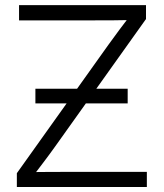

<svg xmlns="http://www.w3.org/2000/svg" viewBox="-20 -748 654 768"><path d="M47.4 0V-55.2L413.6 -568.8Q435.5 -599.6 458.7 -630.4Q481.9 -661.1 505.4 -691.9L513.2 -668Q471.7 -667 430.2 -666.7Q388.7 -666.5 347.2 -666.5H56.2V-727.5H564V-671.9L201.7 -163.6Q178.7 -131.3 154.5 -99.4Q130.4 -67.4 106 -35.6L98.1 -59.6Q139.2 -60.1 179.9 -60.3Q220.7 -60.5 261.2 -60.5H567.4V0ZM121.6 -334.5V-393.1H490.7V-334.5Z"/></svg>

Font: Inter 24pt Light
Style: Regular
Weight: 300
Designer: Rasmus Andersson
Foundry: rsms
Version: Version 4.001;git-66647c0bb